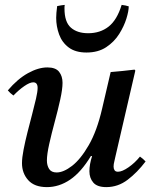

<svg xmlns="http://www.w3.org/2000/svg" viewBox="-20 -754 626 786"><path d="M398 -309 433 -459Q457 -461 482 -463.5Q507 -466 531 -469L534 -465L452 -111Q451 -104 448 -93Q445 -82 445 -72Q445 -63 449 -57Q453 -51 463 -51Q480 -51 506 -69Q532 -87 553 -113Q566 -104 576 -93Q542 -48 502.5 -18Q463 12 415 12Q378 12 362 -6.5Q346 -25 346 -53Q346 -81 357 -115H352Q312 -49 267 -18.5Q222 12 172 12Q121 12 95.5 -16.5Q70 -45 70 -86Q70 -108 76.5 -141.5Q83 -175 92.5 -212.5Q102 -250 111.5 -286Q121 -322 127.5 -350.5Q134 -379 134 -394Q134 -417 116 -417Q102 -417 79.5 -401.5Q57 -386 35 -363Q28 -368 22.5 -373Q17 -378 12 -384Q52 -431 94.5 -454.5Q137 -478 174 -478Q208 -478 222 -460Q236 -442 236 -415Q236 -389 226.5 -346Q217 -303 204 -255Q191 -207 181.5 -164.5Q172 -122 172 -97Q172 -77 181 -62.5Q190 -48 212 -48Q240 -48 275 -75Q310 -102 343.5 -160Q377 -218 398 -309ZM245 -734Q244 -728 244 -725.5Q244 -723 244 -719Q244 -664 270 -641Q296 -618 341 -618Q390 -618 424.5 -645Q459 -672 478 -734Q495 -732 507 -728Q507 -709 497.5 -678Q488 -647 468 -615Q448 -583 415 -561Q382 -539 334 -539Q289 -539 261.5 -559.5Q234 -580 222 -613Q210 -646 210 -681Q210 -690 211 -702Q212 -714 214 -729Q222 -731 229.5 -732Q237 -733 245 -734Z"/></svg>

Font: Tiro Telugu
Style: Italic
Weight: 400
Italic angle: -11°
Designer: Telugu: John Hudson & Fiona Ross, assisted by Kaja Sojewska. Latin: John Hudson with Paul Hanslow, assisted by Kaja Soje
Foundry: Tiro Typeworks Ltd.
Version: Version 1.52